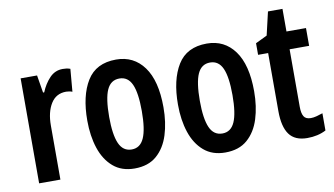

<svg xmlns="http://www.w3.org/2000/svg" viewBox="-69 -814 1703 978"><g transform="rotate(-10 782.0 -325.0)"><path d="M282 -553Q290 -553 299.5 -552Q309 -551 321 -547L311 -430Q304 -433 294.5 -434.5Q285 -436 279 -436Q227 -436 200 -392.5Q173 -349 173 -280V0H63V-543H148L163 -452H169Q186 -494 214 -523.5Q242 -553 282 -553Z M754 -272Q754 -193 734 -129.5Q714 -66 670.5 -28Q627 10 556 10Q489 10 445.5 -27.5Q402 -65 381 -128.5Q360 -192 360 -272Q360 -400 407 -476.5Q454 -553 558 -553Q649 -553 701.5 -481Q754 -409 754 -272ZM473 -271Q473 -179 493 -133.5Q513 -88 558 -88Q602 -88 622 -133Q642 -178 642 -272Q642 -366 622 -410.5Q602 -455 558 -455Q513 -455 493 -410.5Q473 -366 473 -271Z M1223 -272Q1223 -193 1203 -129.5Q1183 -66 1139.5 -28Q1096 10 1025 10Q958 10 914.5 -27.5Q871 -65 850 -128.5Q829 -192 829 -272Q829 -400 876 -476.5Q923 -553 1027 -553Q1118 -553 1170.5 -481Q1223 -409 1223 -272ZM942 -271Q942 -179 962 -133.5Q982 -88 1027 -88Q1071 -88 1091 -133Q1111 -178 1111 -272Q1111 -366 1091 -410.5Q1071 -455 1027 -455Q982 -455 962 -410.5Q942 -366 942 -271Z M1484 -87Q1498 -87 1513 -91Q1528 -95 1546 -101V-12Q1504 10 1449 10Q1385 10 1356 -30Q1327 -70 1327 -151V-451H1275V-511L1335 -540L1363 -660H1438V-543H1539V-451H1438V-153Q1438 -120 1448 -103.5Q1458 -87 1484 -87Z"/></g></svg>

Font: Noto Sans Telugu ExtraCondensed SemiBold
Style: Regular
Weight: 600
Width: 2
Designer: Jelle Bosma - Monotype Design Team
Foundry: Monotype Imaging Inc.
Version: Version 2.005; ttfautohint (v1.8.4.7-5d5b)